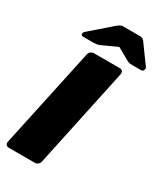

<svg xmlns="http://www.w3.org/2000/svg" viewBox="-224 -997 918 1080"><g transform="rotate(30 235.0 -456.5)"><path d="M25 0Q15 0 8.5 -7.5Q2 -15 4 -26L143 -674Q145 -685 154 -692.5Q163 -700 174 -700H343Q354 -700 360 -692.5Q366 -685 364 -674L226 -26Q224 -15 215 -7.5Q206 0 195 0ZM75 -750Q60 -750 62 -765Q64 -773 70 -778L203 -894Q216 -905 224.5 -909Q233 -913 243 -913H351Q361 -913 368.5 -909Q376 -905 383 -894L467 -778Q471 -773 469 -765Q466 -750 451 -750H396Q386 -750 378 -751Q370 -752 361 -757L281 -802L182 -757Q172 -753 163 -751.5Q154 -750 145 -750Z"/></g></svg>

Font: Rubik Light ExtraBold
Style: Italic
Weight: 800
Italic angle: -12°
Version: Version 2.104